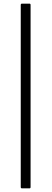

<svg xmlns="http://www.w3.org/2000/svg" viewBox="-20 -850 283 1055"><path d="M101 185Q94 185 94 178V-823Q94 -830 101 -830H142Q148 -830 148 -823V178Q148 185 142 185Z"/></svg>

Font: Sofia Sans Light
Style: Regular
Weight: 300
Designer: Botio Nikoltchev, Ani Petrova
Foundry: lettersoup
Version: Version 4.100; ttfautohint (v1.8.3)